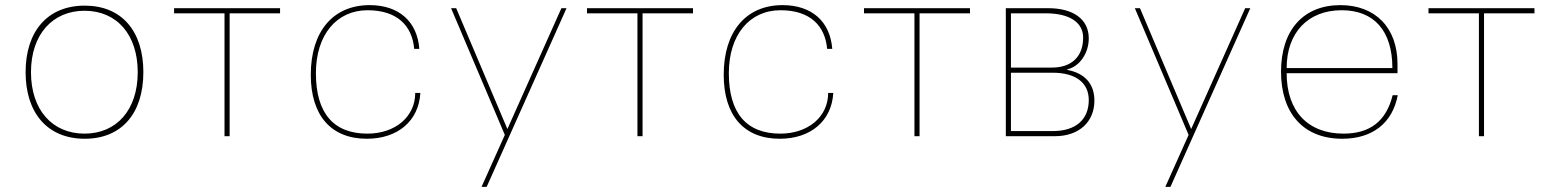

<svg xmlns="http://www.w3.org/2000/svg" viewBox="-20 -532 6054 750"><path d="M80 -250C80 -90 166 10 311 10C455 10 540 -89 540 -250C540 -411 455 -510 311 -510C166 -510 80 -410 80 -250ZM101 -250C101 -398 186 -490 310 -490C437 -490 518 -396 518 -250C518 -102 435 -10 310 -10C185 -10 101 -102 101 -250Z M857 0H877V-480H1074V-500H660V-480H857Z M1194 -240C1194 -81 1273 10 1413 10C1534 10 1616 -60 1622 -169H1602C1602 -76 1524 -10 1415 -10C1283 -10 1214 -90 1214 -246C1214 -395 1294 -492 1416 -492C1531 -492 1590 -432 1598 -341H1618C1610 -448 1538 -512 1424 -512C1281 -512 1194 -409 1194 -240Z M1762 -500H1742L1952 -5L1861 198H1881L2193 -500H2173L1962 -28Z M2470 0H2490V-480H2687V-500H2273V-480H2470Z M2807 -240C2807 -81 2886 10 3026 10C3147 10 3229 -60 3235 -169H3215C3215 -76 3137 -10 3028 -10C2896 -10 2827 -90 2827 -246C2827 -395 2907 -492 3029 -492C3144 -492 3203 -432 3211 -341H3231C3223 -448 3151 -512 3037 -512C2894 -512 2807 -409 2807 -240Z M3552 0H3572V-480H3769V-500H3355V-480H3552Z M4091 -248C4182 -248 4233 -209 4233 -141C4233 -65 4182 -20 4093 -20H3929V-248ZM4065 -480C4157 -480 4211 -445 4211 -385C4211 -311 4166 -268 4089 -268H3929V-480ZM4101 0C4194 0 4255 -55 4255 -139C4255 -204 4218 -246 4149 -259V-261C4197 -272 4233 -324 4233 -382C4233 -458 4171 -500 4075 -500H3909V0Z M4433 -500H4413L4623 -5L4532 198H4552L4864 -500H4844L4633 -28Z M4984 -252C4984 -89 5072 10 5223 10C5340 10 5419 -50 5440 -160H5420C5395 -59 5332 -10 5228 -10C5089 -10 5006 -98 5006 -246H5439V-282C5439 -423 5353 -512 5216 -512C5071 -512 4984 -414 4984 -252ZM5006 -266C5006 -403 5088 -492 5221 -492C5347 -492 5419 -412 5419 -266Z M5757 0H5777V-480H5974V-500H5560V-480H5757Z"/></svg>

Font: Perun Thin
Style: Regular
Weight: 100
Foundry: Copyright (c) Stefan Peev, Context Ltd, 2016
Version: Version 1.089